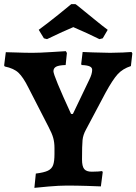

<svg xmlns="http://www.w3.org/2000/svg" viewBox="-30 -896 659 927"><path d="M313 -346H322L401 -511Q415 -539 415 -559Q415 -570 403 -575.5Q391 -581 364 -582L362 -587L369 -645L418 -643Q472 -641 502 -641Q531 -641 563 -642.5Q595 -644 605 -645L609 -638L602 -577Q562 -564 538 -537.5Q514 -511 480 -449L385 -270Q371 -245 368.5 -219.5Q366 -194 366 -126Q366 -93 376.5 -80Q387 -67 413 -67Q430 -67 444 -68Q458 -69 463 -70L466 -65L457 4Q438 3 388.5 1.5Q339 0 292 0Q256 0 204 4.5Q152 9 136 11L143 -58Q183 -63 201.5 -72Q220 -81 226.5 -99Q233 -117 233 -152V-182Q233 -208 227 -230Q221 -252 204 -284L106 -475Q82 -523 59.5 -544.5Q37 -566 -7 -575L-10 -580L-2 -644Q13 -644 51.5 -642.5Q90 -641 127 -641Q160 -641 215 -644.5Q270 -648 288 -649L293 -640L287 -582Q254 -581 241 -574Q228 -567 228 -552Q228 -531 313 -346ZM314 -876H334Q334 -878 381 -839Q395 -828 429 -800Q463 -772 490 -752L466 -711L450 -707Q394 -735 324 -765Q280 -747 197 -707L182 -711L157 -752Q203 -786 251.5 -825Q300 -864 314 -876Z"/></svg>

Font: Sahitya
Style: Bold
Weight: 700
Designer: Juan Pablo del Peral
Foundry: Juan Pablo del Peral (http://www.huertatipografica.com)
Version: Version 1.001;PS 001.000;hotconv 1.0.70;makeotf.lib2.5.58329